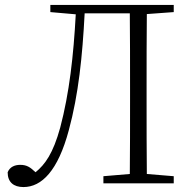

<svg xmlns="http://www.w3.org/2000/svg" viewBox="-20 -743 788 778"><path d="M184 -694 287 -685C278 -518 261 -366 224 -226C195 -121 163 -77 124 -45C103 -65 89 -75 62 -75C40 -75 20 -67 11 -45C11 -5 35 15 75 15C149 15 215 -51 259 -216C298 -360 314 -514 323 -689H506C507 -591 507 -490 507 -390V-333C507 -233 507 -135 506 -38L399 -29V0H684V-29L575 -38C574 -135 574 -234 574 -333V-390C574 -489 574 -588 575 -686L684 -694V-723H184Z"/></svg>

Font: Noto Serif CJK SC ExtraLight
Style: Regular
Weight: 200
Designer: Ryoko NISHIZUKA 西塚涼子 (kana & ideographs); Frank Grießhammer (Latin, Greek & Cyrillic); Wenlong ZHANG 张文龙 (bopomofo); San
Foundry: Adobe
Version: Version 2.001;hotconv 1.1.0;makeotfexe 2.6.0